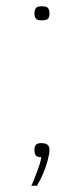

<svg xmlns="http://www.w3.org/2000/svg" viewBox="-20 -496 258 613"><path d="M138 -453Q138 -442 133.5 -436.5Q129 -431 113 -431Q99 -431 94.5 -436.5Q90 -442 90 -453Q90 -464 94.5 -470Q99 -476 113 -476Q129 -476 133.5 -470Q138 -464 138 -453ZM138 -17Q138 -6 132.5 15Q127 36 118 57.5Q109 79 100 93Q100 95 98 97Q97 97 90.5 97Q84 97 80 97Q81 95 81.5 93.5Q82 92 83 91Q87 81 93 66Q99 51 104.5 35Q110 19 112 6Q99 6 94.5 0.5Q90 -5 90 -17Q90 -28 94.5 -33.5Q99 -39 112 -39Q126 -39 132 -33.5Q138 -28 138 -17Z"/></svg>

Font: Glory Thin
Style: Regular
Weight: 100
Designer: Robert Leuschke
Foundry: Robert Leuschke
Version: Version 1.011